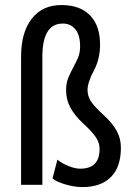

<svg xmlns="http://www.w3.org/2000/svg" viewBox="-20 -741 548 770"><path d="M149.9 0H147.9H66.4H64.5V-2V-513.7Q64.5 -611.3 107.4 -666Q150.4 -721.2 227.1 -720.7Q300.8 -720.7 341.1 -679.4Q381.3 -638.2 381.3 -562Q381.3 -503.9 356 -457Q331.1 -410.6 331.1 -379.4Q331.1 -356 344.7 -334.5Q358.9 -313 395.5 -279.8Q432.1 -246.1 448.7 -214.8Q465.3 -183.6 464.8 -147.9Q464.8 -71.3 424.8 -31Q384.8 9.3 310.5 9.3Q279.3 9.3 243.7 -1Q207.5 -11.2 191.9 -24.4L190.9 -25.4V-26.4L209.5 -98.1L210.4 -101.1L212.4 -99.1Q227.5 -86.4 254.2 -75.4Q280.8 -64.5 301.8 -64.5Q379.4 -64.5 379.4 -143.6Q379.4 -167.5 365.2 -189.5Q350.6 -211.9 315.4 -244.1Q279.8 -276.9 262.2 -309.6Q244.6 -342.3 245.1 -379.9Q245.1 -407.7 253.9 -429.2Q262.7 -450.2 273.4 -469.7Q283.7 -488.8 292.5 -508.8Q301.3 -529.3 301.3 -555.2Q301.3 -601.1 281.7 -624Q262.2 -647 231.4 -646.5Q151.4 -646.5 149.9 -517.6V-2Z"/></svg>

Font: MAUL Condensed
Style: Condensed Regular
Weight: 400
Designer: MAUL
Version: Version 1.0; 2020; ttfautohint (v1.8.3)